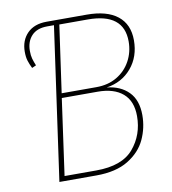

<svg xmlns="http://www.w3.org/2000/svg" viewBox="-78 -749 733 817"><g transform="rotate(-10 288.5 -340.5)"><path d="M510 -219Q510 -164 487 -114.5Q464 -65 411 -32.5Q358 0 273 0H113L206 -661H177Q132 -661 109 -636Q86 -611 86 -571Q86 -551 90 -537Q94 -523 101 -506L83 -498Q74 -516 69 -532Q64 -548 64 -571Q64 -620 94 -650.5Q124 -681 178 -681H351Q438 -681 484 -644.5Q530 -608 530 -539Q530 -468 489 -419.5Q448 -371 381 -361Q440 -355 475 -319.5Q510 -284 510 -219ZM188 -370H338Q389 -370 427 -392.5Q465 -415 486 -453.5Q507 -492 507 -538Q507 -660 352 -660H229ZM487 -219Q487 -284 448.5 -317Q410 -350 340 -350H185L139 -21H276Q388 -21 437.5 -79.5Q487 -138 487 -219Z"/></g></svg>

Font: Fira Sans Condensed Thin
Style: Italic
Weight: 250
Width: 3
Italic angle: -8°
Designer: Carrois Corporate & Edenspiekermann AG
Foundry: Carrois Corporate GbR & Edenspiekermann AG
Version: Version 4.203